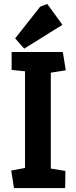

<svg xmlns="http://www.w3.org/2000/svg" viewBox="-20 -955 388 975"><path d="M51 0 37 -89 107 -102V-593L39 -600V-691H299L314 -598L238 -586V-99L312 -87L311 0ZM103 -708 57 -760 184 -921 220 -935 297 -829Z"/></svg>

Font: Kreon Light
Style: Regular
Weight: 300
Designer: Julia Petretta
Foundry: Julia Petretta and Eli Heuer
Version: Version 2.002